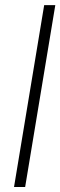

<svg xmlns="http://www.w3.org/2000/svg" viewBox="-20 -748 242 768"><path d="M201.2 -727.5 80.6 0H36.1L156.7 -727.5Z"/></svg>

Font: Inter Display ExtraLight
Style: Italic
Weight: 200
Italic angle: -9.39999°
Designer: Rasmus Andersson
Foundry: rsms
Version: Version 4.000;git-a52131595